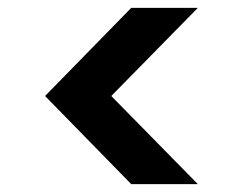

<svg xmlns="http://www.w3.org/2000/svg" viewBox="-20 -519 619 490"><path d="M485 -49H315L95 -274L315 -499H485L264 -274Z"/></svg>

Font: DM Sans 20pt
Style: Bold
Weight: 700
Version: Version 4.004;gftools[0.9.30]